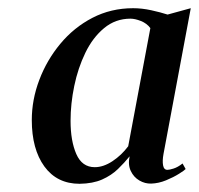

<svg xmlns="http://www.w3.org/2000/svg" viewBox="-20 -814 485 468"><path d="M378.5 -438.5Q375.5 -422 377.5 -411Q379.5 -400 388 -400Q393 -400 403.2 -403.2Q413.5 -406.5 425 -415.5L432.5 -402Q430 -399 416.5 -390.5Q403 -382 384.8 -374.5Q366.5 -367 348.5 -366.5Q333.5 -366 319.8 -374Q306 -382 298.8 -397.2Q291.5 -412.5 296 -433Q283.5 -417.5 267.5 -402Q251.5 -386.5 229 -376.5Q206.5 -366.5 174 -366Q119 -366 88.2 -408.2Q57.5 -450.5 57.5 -521.5Q57.5 -571 75.8 -619.2Q94 -667.5 127 -707.2Q160 -747 205.2 -770.5Q250.5 -794 304.5 -794Q326 -794 348.8 -789Q371.5 -784 388.5 -778.5L445 -794ZM346.5 -745.5Q338 -757 323.5 -762.8Q309 -768.5 298 -768.5Q261.5 -768.5 233.8 -745.5Q206 -722.5 188 -685.2Q170 -648 161 -604.5Q152 -561 152 -519.5Q152 -470.5 166 -438.5Q180 -406.5 211 -406.5Q232 -406.5 254 -421Q276 -435.5 292.5 -457.5Z"/></svg>

Font: Merriweather 120pt Medium
Style: Italic
Weight: 500
Italic angle: -7.8°
Version: Version 2.101